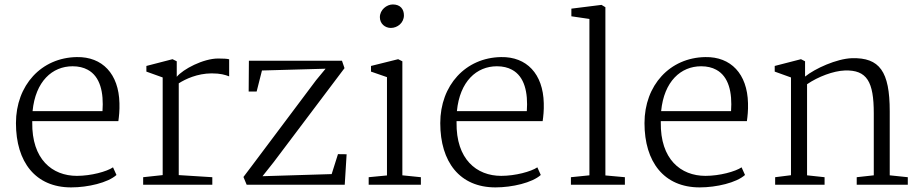

<svg xmlns="http://www.w3.org/2000/svg" viewBox="-20 -814 4050 846"><path d="M50.3 -271.5C50.3 -100.1 136.2 11.7 293.5 11.7C367.2 11.7 455.1 -8.8 493.2 -43L478 -76.7C450.7 -58.1 381.3 -39.1 318.8 -39.1C210 -39.1 119.6 -112.3 122.1 -274.9V-280.3H501.5C504.4 -301.3 507.3 -326.7 506.3 -359.4C503.4 -488.8 430.7 -564.5 318.4 -562.5C162.1 -560.1 50.3 -438.5 50.3 -271.5ZM123.5 -324.2C136.2 -455.6 210.4 -522 299.8 -522C326.2 -522 348.1 -516.6 366.2 -506.8C421.9 -477.1 437.5 -406.2 431.6 -324.2Z M610.8 0H915.5V-33.2L767.6 -42.5V-446.8C797.4 -465.8 849.1 -490.2 912.1 -490.7C951.7 -490.7 971.7 -484.4 989.7 -477.5V-552.7C982.4 -555.2 962.9 -556.2 941.4 -556.2C875.5 -556.2 786.6 -509.3 758.8 -475.6V-543.9L740.2 -553.2L625 -523.4V-498.5L696.8 -472.7V-42.5L610.8 -33.2Z M1052.7 -34.2 1066.9 0H1499L1507.3 -134.3C1496.1 -134.3 1480.5 -134.8 1469.2 -134.8L1441.4 -46.9L1136.7 -37.6L1185.5 -99.1L1498 -513.7L1486.8 -546.4H1076.7L1075.7 -410.6H1110.8L1134.3 -503.4L1414.6 -511.2L1372.6 -460.4L1090.3 -84Z M1702.1 -690.9C1731 -690.9 1759.8 -712.9 1759.8 -746.6C1759.8 -772.9 1744.6 -794.4 1710.9 -794.4C1683.6 -794.4 1653.8 -770.5 1653.8 -738.3C1653.8 -709 1677.2 -690.9 1702.1 -690.9ZM1604.5 0H1834.5V-33.2L1752.9 -41.5V-543.9L1734.4 -553.2L1614.7 -523.4V-498.5L1685.1 -474.1V-41L1604.5 -33.2Z M1919.9 -271.5C1919.9 -100.1 2005.9 11.7 2163.1 11.7C2236.8 11.7 2324.7 -8.8 2362.8 -43L2347.7 -76.7C2320.3 -58.1 2251 -39.1 2188.5 -39.1C2079.6 -39.1 1989.3 -112.3 1991.7 -274.9V-280.3H2371.1C2374 -301.3 2377 -326.7 2376 -359.4C2373 -488.8 2300.3 -564.5 2188 -562.5C2031.7 -560.1 1919.9 -438.5 1919.9 -271.5ZM1993.2 -324.2C2005.9 -455.6 2080.1 -522 2169.4 -522C2195.8 -522 2217.8 -516.6 2235.8 -506.8C2291.5 -477.1 2307.1 -406.2 2301.3 -324.2Z M2495.6 0H2733.4V-33.2L2647.5 -41V-782.2L2630.4 -792.5L2497.6 -775.9V-742.2L2577.1 -730.5V-41.5L2495.6 -33.2Z M2819.8 -271.5C2819.8 -100.1 2905.8 11.7 3063 11.7C3136.7 11.7 3224.6 -8.8 3262.7 -43L3247.6 -76.7C3220.2 -58.1 3150.9 -39.1 3088.4 -39.1C2979.5 -39.1 2889.2 -112.3 2891.6 -274.9V-280.3H3271C3273.9 -301.3 3276.9 -326.7 3275.9 -359.4C3272.9 -488.8 3200.2 -564.5 3087.9 -562.5C2931.6 -560.1 2819.8 -438.5 2819.8 -271.5ZM2893.1 -324.2C2905.8 -455.6 2980 -522 3069.3 -522C3095.7 -522 3117.7 -516.6 3135.7 -506.8C3191.4 -477.1 3207 -406.2 3201.2 -324.2Z M3395.5 0H3613.3V-33.2L3536.1 -41.5V-442.9C3585.4 -476.6 3652.3 -501.5 3702.1 -503.4C3800.3 -506.8 3830.1 -453.6 3830.1 -314.9V-41.5L3754.9 -33.2V0H3980V-33.2L3900.4 -41.5V-323.7C3900.4 -499 3856 -561 3733.4 -557.6C3666.5 -555.2 3571.3 -512.2 3527.3 -476.6V-543.9L3509.3 -553.2L3393.6 -523.4V-498.5L3465.3 -472.7V-42L3395.5 -33.2Z"/></svg>

Font: Merriweather
Style: Light
Weight: 250
Designer: Eben Sorkin ( eben@eyebytes.com )
Foundry: Sorkin Type Co.
Version: Version 1.003